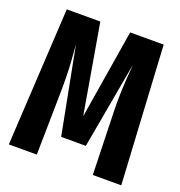

<svg xmlns="http://www.w3.org/2000/svg" viewBox="-129 -820 872 930"><g transform="rotate(20 307.5 -355.5)"><path d="M557.4 -710.8 597.4 0H450.8L442.1 -304.1Q440.5 -360.5 441.3 -402.1Q442.1 -443.6 444.6 -481.8Q447.2 -520 450.8 -567.7L370.8 -121H243.6L157.4 -567.7Q161.5 -523.1 164.1 -483.8Q166.7 -444.6 167.4 -401.5Q168.2 -358.5 167.2 -301.5L162.1 0H17.9L57.9 -710.8H230.8L309.7 -251.3L384.6 -710.8Z"/></g></svg>

Font: FiraCode Nerd Font Mono
Style: Bold
Weight: 700
Monospace: yes
Designer: Carrois Corporate, Edenspiekermann AG, Nikita Prokopov
Foundry: Carrois Corporate, Edenspiekermann AG, Nikita Prokopov
Version: Version 6.002;Nerd Fonts 3.3.0